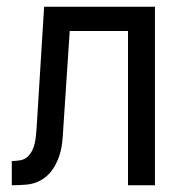

<svg xmlns="http://www.w3.org/2000/svg" viewBox="-20 -550 540 570"><path d="M15 0Q37 0 59.5 -2Q82 -4 101.5 -15Q121 -26 134 -44Q147 -62 154.5 -83Q162 -104 164.5 -126Q167 -148 168 -171L187 -458H360V0H440V-530H111L89 -175Q88 -162 87 -150Q86 -138 83.5 -126Q81 -114 75.5 -103Q70 -92 61 -84Q52 -76 39.5 -74Q27 -72 15 -72Z"/></svg>

Font: Iosevka SS09
Style: Regular
Weight: 400
Monospace: yes
Designer: Belleve Invis
Foundry: Belleve Invis
Version: Version 5.2.1; ttfautohint (v1.8.3)